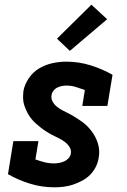

<svg xmlns="http://www.w3.org/2000/svg" viewBox="-20 -791 540 819"><path d="M212 8Q158 8 108 -7.5Q58 -23 14 -48L37 -189H144L131 -111Q150 -104 169.5 -99Q189 -94 211 -94Q221 -94 232 -96Q243 -98 253.5 -102.5Q264 -107 272 -115.5Q280 -124 282 -135Q285 -151 276.5 -164Q268 -177 256 -186Q244 -195 230.5 -201.5Q217 -208 203.5 -215Q190 -222 177.5 -230Q165 -238 153.5 -247Q142 -256 131 -266Q120 -276 111 -288Q102 -300 95.5 -313Q89 -326 84 -340.5Q79 -355 78.5 -370.5Q78 -386 80 -403Q85 -431 103 -457.5Q121 -484 147.5 -499.5Q174 -515 203.5 -521.5Q233 -528 262 -528Q316 -528 366 -512.5Q416 -497 460 -472L438 -339H331L342 -407Q323 -414 303.5 -420Q284 -426 263 -426Q253 -426 243.5 -424Q234 -422 224.5 -417.5Q215 -413 208 -404Q201 -395 200 -386Q197 -370 205 -356.5Q213 -343 225 -334Q237 -325 250 -318.5Q263 -312 276.5 -305Q290 -298 302.5 -290Q315 -282 327.5 -273.5Q340 -265 350.5 -254.5Q361 -244 370 -232.5Q379 -221 386 -207.5Q393 -194 397.5 -179.5Q402 -165 403 -149.5Q404 -134 401 -118Q398 -98 388.5 -79Q379 -60 364 -45Q349 -30 330 -20Q311 -10 291.5 -3.5Q272 3 252 5.5Q232 8 212 8ZM278 -574 223 -626 370 -771 437 -709Z"/></svg>

Font: Iosevka Curly Slab Extrabold
Style: Italic
Weight: 800
Italic angle: -9°
Monospace: yes
Designer: Belleve Invis
Foundry: Belleve Invis
Version: Version 22.1.2; ttfautohint (v1.8.4)